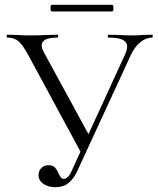

<svg xmlns="http://www.w3.org/2000/svg" viewBox="-20 -770 658 802"><path d="M141 -39Q141 -56 152.5 -68Q164 -80 183 -80Q200 -80 209 -70.5Q218 -61 225 -45Q230 -34 234.5 -28.5Q239 -23 246 -23Q266 -23 282 -62L503 -544Q511 -563 511 -575Q511 -595 492 -604Q473 -613 433 -613Q430 -613 430 -619Q430 -625 433 -625L474 -624Q508 -622 536 -622Q553 -622 577 -624L616 -625Q618 -625 618 -619Q618 -613 616 -613Q590 -613 566 -593.5Q542 -574 526 -539L303 -56Q287 -22 265.5 -5Q244 12 212 12Q183 12 162 -1.5Q141 -15 141 -39ZM10 -613Q8 -613 8 -619Q8 -625 10 -625L50 -624Q80 -622 101 -622Q138 -622 180 -624L220 -625Q223 -625 223 -619Q223 -613 220 -613Q154 -613 154 -580Q154 -569 163 -552L357 -196L323 -124L97 -542Q75 -582 57.5 -597.5Q40 -613 10 -613ZM191 -736Q191 -750 197 -750H448Q454 -750 454 -736Q454 -722 448 -722H197Q191 -722 191 -736Z"/></svg>

Font: Cormorant SC
Style: Regular
Weight: 400
Designer: Christian Thalmann (Catharsis Fonts)
Foundry: Catharsis Fonts
Version: Version 4.000